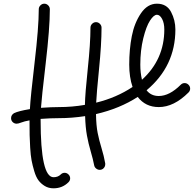

<svg xmlns="http://www.w3.org/2000/svg" viewBox="-20 -680 1050 1040"><path d="M351 307Q318 340 270 340Q243 340 222.5 327.5Q202 315 188.5 297Q175 279 165.5 247Q156 215 151 188.5Q146 162 143.5 120Q141 78 140.5 52Q140 26 140 -17V-28Q112 -23 95.5 -16.5Q79 -10 70 -10Q58 -10 49 -18.5Q40 -27 40 -40Q40 -57 56 -67Q81 -79 142 -89Q145 -152 167.5 -342Q190 -532 190 -630Q190 -642 199 -651Q208 -660 220 -660Q232 -660 241 -651Q250 -642 250 -630Q250 -528 227.5 -336.5Q205 -145 202 -96Q258 -100 300 -100Q371 -100 440 -112Q441 -172 455.5 -308.5Q470 -445 470 -530Q470 -542 479 -551Q488 -560 500 -560Q512 -560 521 -551Q530 -542 530 -530Q530 -441 516.5 -306.5Q503 -172 501 -124Q611 -151 698 -209Q680 -262 680 -330Q680 -413 694 -484.5Q708 -556 743.5 -608Q779 -660 830 -660Q883 -660 906.5 -615.5Q930 -571 930 -520Q930 -322 774 -191Q798 -160 840 -160Q898 -160 959 -221Q968 -230 980 -230Q992 -230 1001 -221Q1010 -212 1010 -200Q1010 -188 1001 -179Q922 -100 840 -100Q768 -100 726 -155Q629 -92 500 -62Q501 0 509 40Q517 80 530 122.5Q543 165 550 205V210Q550 222 541.5 231Q533 240 520 240Q510 240 501 233Q492 226 490 215Q484 183 471.5 140.5Q459 98 451 54.5Q443 11 441 -51Q369 -40 300 -40Q254 -40 200 -36V-30Q200 280 270 280Q294 280 309 265Q318 256 330 256Q342 256 351 265Q360 274 360 286Q360 298 351 307ZM870 -520Q870 -555 858 -577.5Q846 -600 830 -600Q813 -600 792.5 -568.5Q772 -537 756 -472Q740 -407 740 -330Q740 -286 749 -248Q870 -358 870 -520Z"/></svg>

Font: Pecita
Style: Book
Weight: 400
Width: 7
Version: Version 4.3